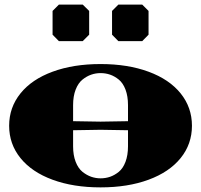

<svg xmlns="http://www.w3.org/2000/svg" viewBox="-20 -810 880 840"><path d="M470.2 -762.2 498 -790H602.1L629.9 -762.2V-658.2L602.1 -629.9H498L470.2 -658.2ZM210 -762.2 237.8 -790H341.8L370.1 -762.2V-658.2L341.8 -629.9H237.8L210 -658.2ZM629.9 -23.7Q539.1 9.8 419.9 9.8Q300.8 9.8 210 -23.7Q119.1 -57.1 69.6 -118.4Q20 -179.7 20 -259.8Q20 -339.8 69.6 -401.4Q119.1 -462.9 210 -496.3Q300.8 -529.8 419.9 -529.8Q539.1 -529.8 629.9 -496.3Q720.7 -462.9 770.3 -401.4Q819.8 -339.8 819.8 -259.8Q819.8 -179.7 770.3 -118.4Q720.7 -57.1 629.9 -23.7ZM419.9 -490.2Q398.9 -490.2 379.2 -483.4Q359.4 -476.6 340.8 -461.7Q322.3 -446.8 311 -418Q299.8 -389.2 299.8 -350.1V-279.8L419.9 -277.8L540 -279.8V-350.1Q540 -389.2 529.1 -418Q518.1 -446.8 499.8 -461.7Q481.4 -476.6 461.7 -483.4Q441.9 -490.2 419.9 -490.2ZM299.8 -240.2V-169.9Q299.8 -130.9 311 -102.1Q322.3 -73.2 340.8 -58.3Q359.4 -43.5 379.2 -36.6Q398.9 -29.8 419.9 -29.8Q441.9 -29.8 461.7 -36.6Q481.4 -43.5 499.8 -58.3Q518.1 -73.2 529.1 -102.1Q540 -130.9 540 -169.9V-240.2L419.9 -242.2Z"/></svg>

Font: Yokawerad
Style: Regular
Weight: 500
Designer: gluk
Foundry: gluk
Version: Version 0.79